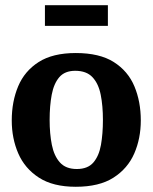

<svg xmlns="http://www.w3.org/2000/svg" viewBox="-20 -705 584 735"><path d="M270 10Q183 10 129 -25Q75 -60 50 -117.5Q25 -175 25 -244Q25 -316 49.5 -374.5Q74 -433 128 -467.5Q182 -502 270 -502Q361 -502 415.5 -467.5Q470 -433 494.5 -374.5Q519 -316 519 -244Q519 -175 494 -117.5Q469 -60 414.5 -25Q360 10 270 10ZM274 -58Q316 -58 337.5 -83Q359 -108 366.5 -150.5Q374 -193 374 -246Q374 -300 365.5 -342.5Q357 -385 334 -409.5Q311 -434 268 -434Q228 -434 207 -409.5Q186 -385 178 -342.5Q170 -300 170 -246Q170 -193 178.5 -150.5Q187 -108 209.5 -83Q232 -58 274 -58ZM152 -606V-685H393V-606Z"/></svg>

Font: Manuale
Style: Bold
Weight: 700
Version: Version 1.002